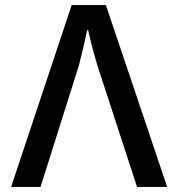

<svg xmlns="http://www.w3.org/2000/svg" viewBox="-20 -710 698 758"><path d="M328 -591H324Q310 -522 291 -450L140 28H24L263 -690H398L640 28H521L365 -450Q343 -523 328 -591Z"/></svg>

Font: Gmarket Sans TTF Medium
Style: Regular
Weight: 500
Designer: Creative Director : Sungho Lee; Art Director : Kiwoong Choi; Project Manager : Sori Yang, Jongwook Yoon; Font Designer :
Foundry: Sandoll Inc.
Version: Version 1.000;hotconv 1.0.109;makeotfexe 2.5.65596